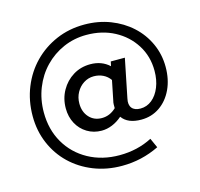

<svg xmlns="http://www.w3.org/2000/svg" viewBox="-105 -692 991 949"><g transform="rotate(-15 390.5 -217.5)"><path d="M406 144Q328 144 261.5 117.5Q195 91 146 44Q97 -3 69.5 -67.5Q42 -132 42 -207Q42 -286 69.5 -354Q97 -422 146 -472Q195 -522 261 -550.5Q327 -579 405 -579Q476 -579 537 -555.5Q598 -532 643.5 -490.5Q689 -449 714.5 -393Q740 -337 740 -273Q740 -209 716.5 -159Q693 -109 651.5 -80.5Q610 -52 557 -52Q488 -52 459 -93Q435 -72 408 -61Q381 -50 354 -50Q313 -50 280 -70Q247 -90 228.5 -124.5Q210 -159 210 -202Q210 -252 233 -293Q256 -334 295 -358Q334 -382 383 -382Q441 -382 480 -346L485 -369H557L517 -171Q510 -140 523.5 -123Q537 -106 567 -106Q600 -106 626 -127Q652 -148 667 -185Q682 -222 682 -269Q682 -343 645 -401.5Q608 -460 545 -493.5Q482 -527 402 -527Q339 -527 284 -503Q229 -479 187.5 -436Q146 -393 123 -335Q100 -277 100 -211Q100 -123 139.5 -55Q179 13 249 51.5Q319 90 408 90Q500 90 575 51L597 100Q552 122 504.5 133Q457 144 406 144ZM371 -110Q412 -110 444 -141Q444 -150 444 -159.5Q444 -169 447 -180L467 -279Q453 -299 431.5 -309.5Q410 -320 384 -320Q356 -320 332.5 -305Q309 -290 295 -264.5Q281 -239 281 -208Q281 -165 306 -137.5Q331 -110 371 -110Z"/></g></svg>

Font: Red Hat Display SemiBold
Style: Regular
Weight: 600
Designer: Pentagram, MCKL
Foundry: Pentagram, MCKL
Version: Version 1.023